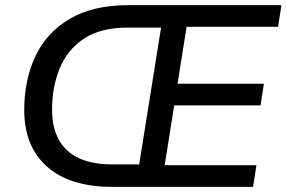

<svg xmlns="http://www.w3.org/2000/svg" viewBox="-20 -725 1112 745"><path d="M415 0Q251 0 162.5 -78.5Q74 -157 74 -298Q74 -414 117 -506Q160 -598 250 -651.5Q340 -705 478 -705H1072L1059 -621H704L669 -400H1004L991 -316H656L619 -84H975L962 0ZM416 -87H520L605 -618H476Q371 -618 306.5 -575.5Q242 -533 212 -460.5Q182 -388 182 -299Q182 -196 240.5 -141.5Q299 -87 416 -87Z"/></svg>

Font: Nunito Sans SemiBold
Style: Italic
Weight: 600
Italic angle: -9°
Designer: Vernon Adams
Foundry: Vernon Adams
Version: Version 3.006; ttfautohint (v1.8.3)